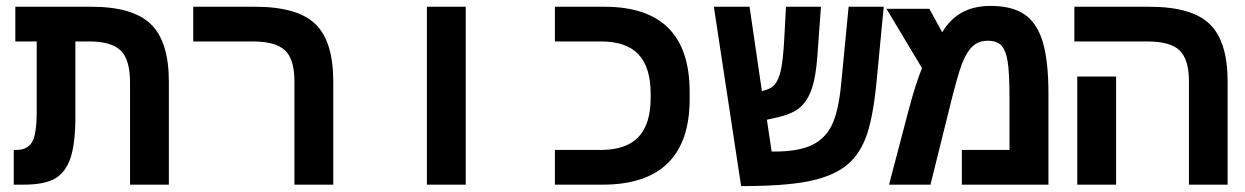

<svg xmlns="http://www.w3.org/2000/svg" viewBox="-20 -629 4241 654"><path d="M105 -487.8H32.2V-606H292Q432.6 -606 493.9 -546.6Q555.2 -487.3 555.2 -350.1V0H422.9V-348.1Q422.9 -426.3 391.1 -457Q359.4 -487.8 284.2 -487.8H236.8V-231.9Q236.8 -142.1 220.7 -92.5Q204.6 -43 168.7 -21.5Q132.8 0 60.1 0H26.9V-118.2H35.2Q73.2 -118.2 89.1 -144.8Q105 -171.4 105 -249Z M1115.2 0H982.9V-352.1Q982.9 -427.7 950.4 -457.8Q918 -487.8 841.3 -487.8H638.2V-606H849.1Q993.2 -606 1054.2 -547.1Q1115.2 -488.3 1115.2 -351.1Z M1434.1 -606H1566.4V0H1434.1Z M2329.1 -291Q2329.1 -146.5 2254.6 -73.2Q2180.2 0 2032.2 0H1870.1V-118.2H2025.4Q2113.3 -118.2 2154.8 -162.4Q2196.3 -206.5 2196.3 -295.9V-309.1Q2196.3 -399.9 2154.8 -443.8Q2113.3 -487.8 2027.3 -487.8H1870.1V-606H2039.1Q2329.1 -606 2329.1 -315.9Z M2575.2 -318.8Q2605.5 -325.2 2619.1 -341.3Q2632.8 -357.4 2640.1 -391.4Q2647.5 -425.3 2651.4 -497.1L2657.2 -606H2776.4L2764.2 -439Q2759.3 -369.1 2745.6 -328.1Q2731.9 -287.1 2706.5 -264.4Q2681.2 -241.7 2631.3 -230L2592.3 -221.2L2608.4 -112.8H2617.7Q2697.3 -112.8 2743.2 -133.8Q2789.1 -154.8 2812.5 -200.9Q2835.9 -247.1 2845.2 -342.8L2870.6 -606H2990.2L2965.3 -346.2Q2952.6 -218.8 2927.7 -156.5Q2902.8 -94.2 2856 -60.1Q2809.1 -25.9 2728.8 -10.5Q2648.4 4.9 2504.4 4.9L2411.6 -606H2533.2Z M3353.5 -608.9Q3427.7 -608.9 3470.2 -579.6Q3512.7 -550.3 3532 -485.8Q3551.3 -421.4 3551.3 -308.1V0H3256.3V-118.2H3418.5V-297.9Q3418.5 -383.3 3412.1 -420.9Q3405.8 -458.5 3390.6 -474.4Q3375.5 -490.2 3344.7 -490.2Q3314 -490.2 3293.7 -471.9Q3273.4 -453.6 3257.6 -414.1Q3241.7 -374.5 3208.5 -237.8L3149.4 0H3008.3L3074.7 -252.9Q3099.1 -344.7 3120.6 -397L2999.5 -599.1H3145.5L3189.5 -519Q3242.2 -608.9 3353.5 -608.9Z M3781.7 0H3649.4V-368.2H3781.7ZM4161.6 0H4029.8V-352.1Q4029.8 -426.8 3998 -457.3Q3966.3 -487.8 3887.7 -487.8H3639.6V-606H3895.5Q4039.6 -606 4100.6 -546.9Q4161.6 -487.8 4161.6 -351.1Z"/></svg>

Font: Cousine
Style: Bold
Weight: 700
Monospace: yes
Designer: Steve Matteson
Foundry: Ascender Corporation
Version: Version 1.20